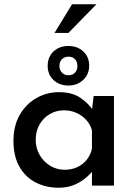

<svg xmlns="http://www.w3.org/2000/svg" viewBox="-20 -868 632 898"><path d="M254 10Q195 10 147 -14.5Q99 -39 71 -88Q43 -137 43 -209Q43 -280 72.5 -331Q102 -382 150.5 -409.5Q199 -437 256 -437Q316 -437 354.5 -411.5Q393 -386 415 -352L408 -336L418 -419H513V0H410V-105L421 -80Q417 -72 404 -57.5Q391 -43 369.5 -27Q348 -11 319.5 -0.5Q291 10 254 10ZM282 -74Q315 -74 341 -86Q367 -98 385 -120Q403 -142 410 -172V-259Q402 -287 383 -307.5Q364 -328 337.5 -340Q311 -352 279 -352Q243 -352 213 -334.5Q183 -317 165 -286Q147 -255 147 -214Q147 -175 165.5 -143Q184 -111 215 -92.5Q246 -74 282 -74ZM203 -560Q203 -602 230.5 -627.5Q258 -653 300 -653Q342 -653 369.5 -627.5Q397 -602 397 -561Q397 -520 369 -494Q341 -468 300 -468Q258 -468 230.5 -493.5Q203 -519 203 -560ZM258 -559Q258 -540 270 -528Q282 -516 300 -516Q319 -516 330.5 -528Q342 -540 342 -559Q342 -580 330.5 -591.5Q319 -603 301 -603Q282 -603 270 -591.5Q258 -580 258 -559ZM431 -848 300 -714H235L317 -848Z"/></svg>

Font: Josefin Sans Medium
Style: Regular
Weight: 500
Designer: Santiago Orozco
Foundry: Typemade
Version: Version 2.001